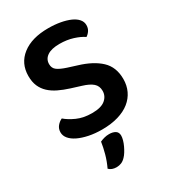

<svg xmlns="http://www.w3.org/2000/svg" viewBox="-207 -727 950 1069"><g transform="rotate(-30 268.5 -192.5)"><path d="M254 -91Q312 -91 339 -113.5Q366 -136 366 -170Q366 -201 345 -219.5Q324 -238 281 -251L217 -271Q179 -283 148 -298Q117 -313 95 -333.5Q73 -354 61 -381.5Q49 -409 49 -447Q49 -528 110 -575.5Q171 -623 277 -623Q319 -623 354.5 -616.5Q390 -610 416 -598.5Q442 -587 456.5 -570Q471 -553 471 -532Q471 -512 461.5 -497.5Q452 -483 438 -474Q414 -491 374.5 -503.5Q335 -516 288 -516Q236 -516 209 -497.5Q182 -479 182 -447Q182 -421 200.5 -407Q219 -393 259 -380L316 -362Q403 -336 451 -291Q499 -246 499 -169Q499 -128 483 -94Q467 -60 436.5 -35.5Q406 -11 360.5 2.5Q315 16 257 16Q211 16 172.5 8Q134 0 106 -13.5Q78 -27 62.5 -45.5Q47 -64 47 -86Q47 -109 60.5 -125.5Q74 -142 92 -150Q117 -128 158 -109.5Q199 -91 254 -91ZM280 212Q267 226 252.5 232Q238 238 221 238Q191 238 173 220Q191 182 201.5 143.5Q212 105 217 71Q230 65 245 61Q260 57 276 57Q300 57 315.5 66.5Q331 76 331 98Q331 110 326.5 126Q322 142 314.5 158Q307 174 298 188.5Q289 203 280 212Z"/></g></svg>

Font: Baloo Bhai 2 SemiBold
Style: Regular
Weight: 600
Designer: Supriya Tembe, Noopur Datye and Ek Type
Foundry: Ek Type
Version: Version 1.640;PS 1.000;hotconv 16.6.51;makeotf.lib2.5.65220;